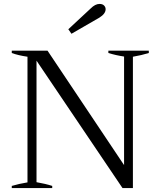

<svg xmlns="http://www.w3.org/2000/svg" viewBox="-20 -958 818 978"><path d="M328 -809 442 -915Q465 -938 487 -938Q502 -938 510 -930Q518 -922 518 -911Q518 -888 486 -868L344 -786ZM40 -11Q77 -22 120 -29V-669Q72 -676 40 -688V-700H222L612 -117V-670Q571 -676 532 -688V-700H738V-688Q703 -677 657 -669V0H604L166 -649V-30Q212 -22 246 -11V0H40Z"/></svg>

Font: Trirong
Style: Regular
Weight: 400
Designer: Katatrad Team
Foundry: CadsonDemak
Version: Version 1.001